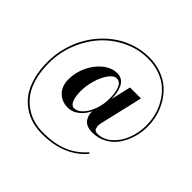

<svg xmlns="http://www.w3.org/2000/svg" viewBox="-235 -1028 1481 1481"><g transform="rotate(45 505.0 -288.0)"><path d="M785 64Q656.5 214 419 214Q362 214 310.8 200.2Q259.5 186.5 212 154.5Q164.5 122.5 130.2 74.8Q96 27 75.5 -46.2Q55 -119.5 55 -211Q55 -288 74 -362.5Q93 -437 127.2 -500.5Q161.5 -564 210.2 -617.8Q259 -671.5 317.2 -709.5Q375.5 -747.5 444.2 -768.8Q513 -790 585 -790Q658.5 -790 720.5 -767Q782.5 -744 825 -705.8Q867.5 -667.5 897.2 -617Q927 -566.5 941 -511.8Q955 -457 955 -401Q955 -339 937.2 -280.2Q919.5 -221.5 886.5 -173.8Q853.5 -126 800.8 -97Q748 -68 683.5 -68Q651 -68 627.2 -78Q603.5 -88 591 -105.2Q578.5 -122.5 573 -142.2Q567.5 -162 569 -184Q542.5 -131.5 502.2 -100.8Q462 -70 415 -70Q350 -70 307 -112.5Q264 -155 264 -230Q264 -303.5 296.8 -373Q329.5 -442.5 384.2 -485.8Q439 -529 498 -529Q528.5 -529 550.5 -514Q572.5 -499 584.2 -473.2Q596 -447.5 601.2 -419Q606.5 -390.5 607 -357.5L644.5 -520H764.5L691.5 -207.5Q691 -204.5 687.8 -192.2Q684.5 -180 683 -171.5Q681.5 -163 679.5 -149.5Q677.5 -136 679.2 -126.8Q681 -117.5 684.5 -108.2Q688 -99 697.2 -94.2Q706.5 -89.5 720 -89.5Q781 -89.5 832.5 -133.5Q884 -177.5 912.8 -249Q941.5 -320.5 941.5 -401Q941.5 -455.5 928.2 -508.2Q915 -561 886.5 -609.8Q858 -658.5 817 -695.5Q776 -732.5 716 -754.5Q656 -776.5 584.5 -776.5Q480.5 -776.5 384.8 -730.8Q289 -685 219.8 -608.5Q150.5 -532 109.5 -427.8Q68.5 -323.5 68.5 -211Q68.5 -122.5 88.2 -51.5Q108 19.5 141.2 65.8Q174.5 112 220 143Q265.5 174 315 187.2Q364.5 200.5 419 200.5Q538.5 200.5 624.8 165Q711 129.5 776 55.5ZM594.5 -346Q594.5 -359.5 593.8 -372.2Q593 -385 590.8 -403.8Q588.5 -422.5 583.8 -438Q579 -453.5 571.5 -467.8Q564 -482 551.8 -490Q539.5 -498 524 -498Q493 -498 462.8 -457.5Q432.5 -417 413.8 -354.8Q395 -292.5 395 -231.5Q395 -175.5 409.2 -138.5Q423.5 -101.5 454 -101.5Q487.5 -101.5 520 -135Q552.5 -168.5 573.5 -225.8Q594.5 -283 594.5 -346Z"/></g></svg>

Font: Bodoni* 16pt Medium
Style: Regular
Weight: 500
Version: Version 2.3